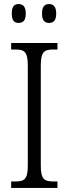

<svg xmlns="http://www.w3.org/2000/svg" viewBox="-20 -926 338 946"><path d="M222 -813C242 -813 257 -824 257 -859C257 -895 242 -906 222 -906C201 -906 187 -895 187 -859C187 -824 201 -813 222 -813ZM72 -813C92 -813 107 -824 107 -859C107 -895 92 -906 72 -906C51 -906 38 -895 38 -859C38 -824 51 -813 72 -813ZM35 0H263V-32H242C199 -32 181 -43 181 -110V-603C181 -672 199 -682 242 -682H263V-714H35V-682H57C99 -682 117 -672 117 -603V-110C117 -42 99 -32 57 -32H35Z"/></svg>

Font: Noto Serif Myanmar Condensed Light
Style: Regular
Weight: 300
Width: 3
Designer: Ben Mitchell and the Monotype Design Team
Foundry: Monotype Imaging Inc.
Version: Version 2.106